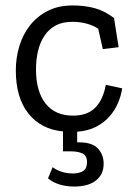

<svg xmlns="http://www.w3.org/2000/svg" viewBox="-20 -474 502 704"><path d="M360 126Q360 149 351.5 164.5Q343 180 328 190.5Q313 201 293.5 205.5Q274 210 252 210Q223 210 198.5 202.5Q174 195 156 180L173 139Q186 149 205 155.5Q224 162 248 162Q271 162 285 153Q299 144 299 121Q299 96 282 88.5Q265 81 241 81H211V8Q130 0 84 -58Q38 -116 38 -216Q38 -262 51 -305Q64 -348 90 -381Q116 -414 155 -434Q194 -454 246 -454Q291 -454 327.5 -444Q364 -434 398 -408L415 -301L357 -294L340 -369Q300 -394 245 -394Q209 -394 184 -380.5Q159 -367 143 -343Q127 -319 119.5 -287.5Q112 -256 112 -220Q112 -139 147 -94.5Q182 -50 248 -50Q300 -50 329 -79Q358 -108 368 -163L428 -150Q424 -123 412.5 -96Q401 -69 381 -46.5Q361 -24 332 -9Q303 6 263 9V48H271Q318 48 339 70.5Q360 93 360 126Z"/></svg>

Font: Zilla Slab Regular
Style: Regular
Weight: 400
Designer: Typotheque.com
Foundry: Typotheque type foundry
Version: Version 1.0; 2017